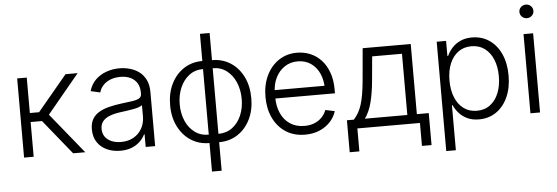

<svg xmlns="http://www.w3.org/2000/svg" viewBox="-56 -911 3755 1294"><g transform="rotate(-5 1822.0 -263.5)"><path d="M76.7 0V-535.6H141.6V-295.9H204.1L403.8 -535.6H485.8L268.6 -273.4L490.7 0H408.7L218.3 -234.9H141.6V0Z M727.5 10.7Q678.2 10.7 637.5 -7.6Q596.7 -25.9 572.5 -61.8Q548.3 -97.7 548.3 -149.9Q548.3 -190.4 563.7 -217.5Q579.1 -244.6 607.2 -262Q635.3 -279.3 673.6 -289.3Q711.9 -299.3 757.8 -305.2Q804.2 -311 835.4 -315.4Q866.7 -319.8 882.8 -329.3Q898.9 -338.9 898.9 -358.9V-370.1Q898.9 -405.3 883.5 -431.2Q868.2 -457 839.4 -471.2Q810.5 -485.4 770 -485.4Q731 -485.4 700.9 -472.9Q670.9 -460.4 652.1 -439.5Q633.3 -418.5 626.5 -392.6L562.5 -407.2Q575.7 -452.6 606.2 -482.7Q636.7 -512.7 679 -528.1Q721.2 -543.5 769 -543.5Q804.7 -543.5 839.4 -533.9Q874 -524.4 902.1 -503.4Q930.2 -482.4 946.8 -448.5Q963.4 -414.6 963.4 -366.2V0H899.4V-85.4H895.5Q884.3 -61 861.8 -38.8Q839.4 -16.6 805.9 -2.9Q772.5 10.7 727.5 10.7ZM736.8 -47.9Q787.1 -47.9 823.5 -69.1Q859.9 -90.3 879.4 -126.5Q898.9 -162.6 898.9 -206.5V-282.7Q891.6 -276.4 876.2 -271Q860.8 -265.6 840.3 -261.7Q819.8 -257.8 798.1 -254.6Q776.4 -251.5 757.3 -249Q712.4 -243.7 680.2 -231.7Q647.9 -219.7 630.9 -199.2Q613.8 -178.7 613.8 -147Q613.8 -115.2 629.9 -93.3Q646 -71.3 673.6 -59.6Q701.2 -47.9 736.8 -47.9Z M1330.1 11.2Q1259.3 11.2 1204.8 -24.2Q1150.4 -59.6 1119.1 -122.1Q1087.9 -184.6 1087.9 -265.6Q1087.9 -347.7 1119.1 -410.4Q1150.4 -473.1 1204.8 -508.5Q1259.3 -543.9 1330.1 -543.9H1395.5Q1466.3 -543.9 1520.8 -508.5Q1575.2 -473.1 1606.2 -410.4Q1637.2 -347.7 1637.2 -265.6Q1637.2 -184.6 1606.2 -122.1Q1575.2 -59.6 1520.8 -24.2Q1466.3 11.2 1395.5 11.2ZM1330.1 -45.4H1395.5Q1450.2 -45.4 1489.7 -75Q1529.3 -104.5 1550.8 -154.5Q1572.3 -204.6 1572.3 -265.6Q1572.3 -327.6 1550.8 -378.2Q1529.3 -428.7 1489.7 -459Q1450.2 -489.3 1395.5 -489.3H1330.1Q1275.4 -489.3 1235.8 -459Q1196.3 -428.7 1174.6 -378.2Q1152.8 -327.6 1152.8 -265.6Q1152.8 -204.6 1174.3 -154.5Q1195.8 -104.5 1235.6 -75Q1275.4 -45.4 1330.1 -45.4ZM1330.1 204.1V-727.5H1395.5V204.1Z M1978 11.2Q1902.8 11.2 1847.9 -24.2Q1793 -59.6 1762.9 -122.1Q1732.9 -184.6 1732.9 -265.6Q1732.9 -346.7 1762.9 -409.4Q1793 -472.2 1846.4 -508.1Q1899.9 -543.9 1969.7 -543.9Q2017.1 -543.9 2059.1 -526.6Q2101.1 -509.3 2133.1 -475.1Q2165 -440.9 2183.3 -390.6Q2201.7 -340.3 2201.7 -274.9V-249H1773.4V-305.7H2166L2136.7 -285.2Q2136.7 -343.3 2116.5 -388.4Q2096.2 -433.6 2058.6 -459.5Q2021 -485.4 1969.7 -485.4Q1918.5 -485.4 1879.9 -459Q1841.3 -432.6 1819.8 -387.9Q1798.3 -343.3 1798.3 -288.1V-257.3Q1798.3 -194.8 1820.3 -147.5Q1842.3 -100.1 1882.6 -74Q1922.9 -47.9 1978 -47.9Q2016.6 -47.9 2046.6 -60.3Q2076.7 -72.8 2096.9 -94.2Q2117.2 -115.7 2127 -142.6L2189.9 -129.4Q2178.2 -90.3 2148.9 -58.3Q2119.6 -26.4 2076.2 -7.6Q2032.7 11.2 1978 11.2Z M2266.1 155.3V-61H2313Q2330.6 -80.6 2343.8 -103.3Q2356.9 -126 2366.5 -155.5Q2376 -185.1 2382.8 -224.1Q2389.6 -263.2 2394.5 -314.9L2414.1 -535.6H2739.3V-61H2819.8V155.3H2754.9V0H2331.5V155.3ZM2387.7 -61H2674.8V-475.1H2473.1L2458.5 -314.9Q2450.7 -230 2434.8 -167.2Q2418.9 -104.5 2387.7 -61Z M2915 204.1V-535.6H2978.5V-433.6H2983.4Q2995.6 -460.9 3017.8 -486.1Q3040 -511.2 3073.7 -527.3Q3107.4 -543.5 3153.3 -543.5Q3220.2 -543.5 3270.8 -509Q3321.3 -474.6 3349.6 -412.1Q3377.9 -349.6 3377.9 -267.1Q3377.9 -184.1 3349.6 -121.3Q3321.3 -58.6 3271 -23.9Q3220.7 10.7 3153.8 10.7Q3107.9 10.7 3074.5 -5.4Q3041 -21.5 3018.8 -47.1Q2996.6 -72.8 2983.9 -100.6H2980V204.1ZM3145 -48.3Q3197.3 -48.3 3234.6 -76.4Q3272 -104.5 3292 -153.8Q3312 -203.1 3312 -267.6Q3312 -331.5 3292 -380.4Q3272 -429.2 3234.6 -457Q3197.3 -484.9 3145 -484.9Q3092.8 -484.9 3055.4 -457.3Q3018.1 -429.7 2998 -380.9Q2978 -332 2978 -267.6Q2978 -202.6 2998 -153.3Q3018.1 -104 3055.4 -76.2Q3092.8 -48.3 3145 -48.3Z M3502.4 0V-535.6H3567.4V0ZM3535.2 -640.6Q3515.6 -640.6 3501.7 -654.1Q3487.8 -667.5 3487.8 -686.5Q3487.8 -706.1 3501.7 -719.2Q3515.6 -732.4 3535.2 -732.4Q3554.7 -732.4 3568.6 -719.2Q3582.5 -706.1 3582.5 -686.5Q3582.5 -667.5 3568.6 -654.1Q3554.7 -640.6 3535.2 -640.6Z"/></g></svg>

Font: Inter 20pt Light
Style: Regular
Weight: 300
Version: Version 4.001;git-66647c0bb